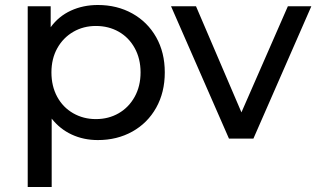

<svg xmlns="http://www.w3.org/2000/svg" viewBox="-20 -555 1267 769"><path d="M640 -265Q640 -185 605.5 -123.5Q571 -62 510 -28Q449 6 372 6Q315 6 267.5 -16Q220 -38 187 -80V194H91V-530H183V-446Q215 -490 264 -512.5Q313 -535 372 -535Q449 -535 510 -501Q571 -467 605.5 -406Q640 -345 640 -265ZM543 -265Q543 -320 519.5 -362.5Q496 -405 455.5 -428Q415 -451 364 -451Q314 -451 273.5 -427.5Q233 -404 209.5 -362Q186 -320 186 -265Q186 -210 209 -167.5Q232 -125 273 -101.5Q314 -78 364 -78Q415 -78 455.5 -101.5Q496 -125 519.5 -167.5Q543 -210 543 -265Z M1227 -530 995 0H897L665 -530H765L947 -105L1133 -530Z"/></svg>

Font: Idrija
Style: Regular
Weight: 500
Designer: Julieta Ulanovsky
Foundry: Julieta Ulanovsky
Version: Version 7.200